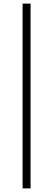

<svg xmlns="http://www.w3.org/2000/svg" viewBox="-20 -828 296 1068"><path d="M105.5 220V-808H150V220Z"/></svg>

Font: Encode Sans Exp XLt
Style: Regular
Weight: 200
Width: 7
Designer: Multiple Designers
Foundry: Impallari Type
Version: Version 3.002; ttfautohint (v1.8.3) -l 8 -r 50 -G 200 -x 14 